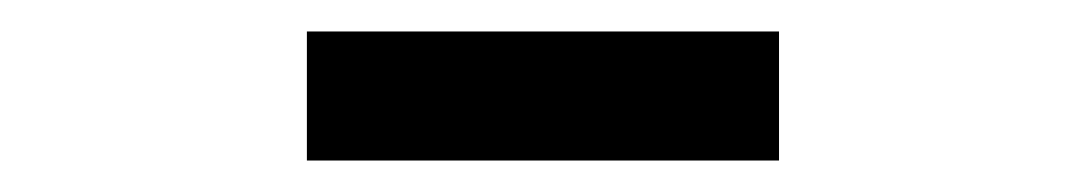

<svg xmlns="http://www.w3.org/2000/svg" viewBox="-20 -365 690 122"><path d="M175 -263V-345H475V-263Z"/></svg>

Font: Trispace
Style: Regular
Weight: 400
Designer: Tyler Finck
Foundry: Etcetera Type Company
Version: Version 1.210; ttfautohint (v1.8.3)